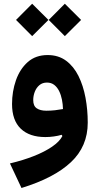

<svg xmlns="http://www.w3.org/2000/svg" viewBox="-20 -713 510 1002"><path d="M63.6 -609 147.8 -524.5 232.7 -609 147.8 -693.5ZM234.2 -609 318.4 -524.5 403.2 -609 318.4 -693.5ZM305.6 -2.9Q290.8 25.8 252 52.4Q213.2 79.1 156.7 101.4Q100.2 123.7 31.9 139.9L92.1 268.1Q262.7 215.8 350.3 133.3Q437.9 50.8 437.9 -72.7Q437.9 -140 426.2 -203.1Q414.5 -266.2 389.6 -316.4Q364.7 -366.5 324.9 -396.1Q285 -425.7 228.7 -425.7Q166.2 -425.7 124.9 -389.2Q83.7 -352.6 63.2 -294Q42.8 -235.4 42.8 -170Q42.8 -85.2 88.3 -41.4Q133.9 2.3 216.6 2.3Q239 2.3 261.1 -0.9Q283.3 -4 301.8 -9.5ZM308.7 -143.9Q289.2 -140.2 267.3 -137.7Q245.4 -135.2 222 -135.2Q190.2 -135.2 171.8 -147.7Q153.4 -160.1 153.4 -190.5Q153.4 -213.4 161.6 -234.2Q169.7 -255.1 185.6 -268.6Q201.5 -282.1 225 -282.1Q247.4 -282.1 263 -270Q278.6 -257.9 288.6 -237.6Q298.5 -217.4 303.3 -193Q308.1 -168.7 308.7 -143.9Z"/></svg>

Font: Estedad-FD VF
Style: Regular
Weight: 100
Designer: Amin Abedi
Version: Version 7.3